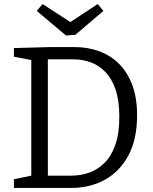

<svg xmlns="http://www.w3.org/2000/svg" viewBox="-20 -931 758 951"><path d="M347 -698Q414 -698 470.5 -677.5Q527 -657 569 -615.5Q611 -574 635 -510.5Q659 -447 659 -360Q659 -242 616.5 -162Q574 -82 500 -41Q426 0 331 0H49V-43L149 -64L135 -46V-650L149 -631L49 -650V-693L237 -698ZM334 -61Q380 -61 422 -76Q464 -91 498 -124.5Q532 -158 551.5 -214.5Q571 -271 571 -353Q571 -434 552 -488.5Q533 -543 501 -575.5Q469 -608 429 -622.5Q389 -637 345 -637H202L217 -652V-46L202 -61ZM464 -911 492 -877 354 -759 307 -755 162 -877 191 -911 356 -804 303 -805Z"/></svg>

Font: Pack4
Style: Regular
Weight: 400
Version: Version 2.002